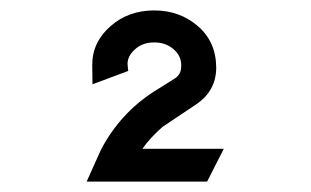

<svg xmlns="http://www.w3.org/2000/svg" viewBox="-20 -758 602 372"><path d="M255.9 -469.7H413.6L381.3 -406.2H147.9L175.8 -468.3Q212.9 -538.6 278.3 -580.6L318.8 -606Q331.1 -613.8 331.1 -629.9V-632.8Q330.6 -650.4 316.4 -662.6Q301.3 -675.8 278.8 -675.8Q256.3 -675.8 241.7 -662.6Q227.1 -649.4 227.1 -634.3L228 -624.5L228.5 -620.6L159.2 -594.7L158.7 -632.3Q158.7 -676.3 194.3 -707.5Q229 -737.8 278.8 -737.8Q328.1 -737.8 363.3 -707.5Q398.4 -677.2 398.9 -627.9Q398.9 -627.9 398.9 -627Q398.9 -582 359.9 -555.7L294.9 -512.2Q270.5 -490.7 255.9 -469.7Z"/></svg>

Font: NovaMono
Style: Regular
Weight: 400
Monospace: yes
Version: Version 1.2